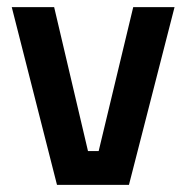

<svg xmlns="http://www.w3.org/2000/svg" viewBox="-20 -519 523 539"><path d="M13 -499H132L227 -95H257L354 -499H470L342 0H140Z"/></svg>

Font: TitilliumText22L Rg
Style: Bold
Weight: 700
Designer: Campivisivi
Foundry: Campivisivi
Version: 1.000